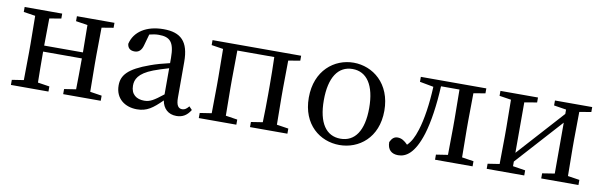

<svg xmlns="http://www.w3.org/2000/svg" viewBox="-41 -889 3956 1259"><g transform="rotate(10 1936.5 -260.0)"><path d="M645 -486V-519H395V-486L473 -474C474 -420 475 -346 475 -292H217C217 -346 218 -419 219 -473L297 -486V-519H47V-486L125 -474C126 -418 127 -342 127 -289V-230C127 -177 126 -101 125 -46L47 -34V0H297V-34L219 -46C218 -101 217 -179 217 -252H475C475 -179 474 -100 473 -46L395 -34V0H645V-34L567 -46C566 -102 565 -177 565 -230V-289C565 -342 566 -418 567 -473Z M1050 -114C989 -66 964 -50 925 -50C874 -50 836 -76 836 -135C836 -175 853 -218 949 -255C973 -264 1011 -277 1050 -288ZM1224 -65C1210 -48 1198 -38 1180 -38C1155 -38 1140 -56 1140 -108V-346C1140 -482 1085 -534 970 -534C857 -534 777 -483 758 -399C761 -372 777 -357 807 -357C835 -357 853 -374 862 -408L883 -483C906 -489 926 -492 945 -492C1019 -492 1050 -464 1050 -356V-322C1006 -312 959 -299 924 -286C781 -235 743 -187 743 -120C743 -32 808 14 888 14C954 14 992 -15 1052 -74C1061 -21 1096 12 1150 12C1188 12 1219 -3 1244 -44Z M1888 -486V-519H1298V-486L1376 -474C1377 -418 1378 -342 1378 -289V-230C1378 -177 1377 -101 1376 -46L1298 -34V0H1548V-34L1470 -46C1469 -101 1468 -177 1468 -230V-289C1468 -344 1469 -424 1470 -480H1716C1718 -424 1719 -344 1719 -289V-230C1719 -177 1718 -101 1716 -46L1639 -34V0H1888V-34L1810 -46C1809 -101 1808 -177 1808 -230V-289C1808 -342 1809 -418 1810 -473Z M2236 14C2364 14 2488 -77 2488 -258C2488 -440 2363 -534 2236 -534C2108 -534 1985 -439 1985 -258C1985 -78 2107 14 2236 14ZM2236 -28C2140 -28 2085 -107 2085 -258C2085 -410 2140 -492 2236 -492C2331 -492 2387 -410 2387 -258C2387 -107 2331 -28 2236 -28Z M3121 -486V-519H2685V-486L2777 -469C2772 -353 2756 -248 2733 -176C2716 -122 2699 -91 2673 -65C2652 -87 2631 -101 2605 -101C2581 -101 2567 -87 2555 -62C2555 -11 2583 13 2627 13C2679 13 2735 -21 2778 -158C2803 -239 2820 -355 2826 -481H2949C2950 -425 2951 -344 2951 -289V-230C2951 -177 2950 -101 2949 -46L2871 -34V0H3121V-34L3043 -46C3042 -101 3041 -177 3041 -230V-289C3041 -342 3042 -418 3043 -473Z M3826 -486V-519H3578V-486L3660 -473V-444L3382 -136V-472L3465 -486V-519H3215V-486L3293 -474C3294 -418 3295 -342 3295 -289V-230C3295 -177 3294 -101 3293 -46L3215 -34V0H3465V-34L3382 -47V-78L3660 -386V-47L3578 -34V0H3826V-34L3748 -46C3747 -101 3746 -177 3746 -230V-289C3746 -342 3747 -418 3748 -473Z"/></g></svg>

Font: Source Han Serif JP Medium
Style: Regular
Weight: 500
Designer: Ryoko NISHIZUKA 西塚涼子 (kana & ideographs); Frank Grießhammer (Latin, Greek & Cyrillic); Wenlong ZHANG 张文龙 (bopomofo); San
Foundry: Adobe Systems Incorporated
Version: Version 1.001;PS 1.001;hotconv 16.6.54;makeotf.lib2.5.65590